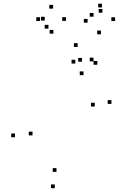

<svg xmlns="http://www.w3.org/2000/svg" viewBox="-20 -982 660 1023"><path d="M573.8 -428.5V-448.5H553.8V-428.5ZM478.2 -655V-675H458.2V-655ZM416.7 -653.3V-673.3H396.7V-653.3ZM425 -581.5V-601.5H405V-581.5ZM484.8 -414.3V-434.3H464.8V-414.3ZM281 -66.2V-86.2H261V-66.2ZM153.3 -260.7V-280.7H133.3V-260.7ZM381.2 -643.5V-663.5H361.2V-643.5ZM498.5 -637V-657H478.5V-637ZM393.7 -732V-752H373.7V-732ZM59.7 -250.7V-270.7H39.7V-250.7ZM271.8 20.7V0.7H251.8V20.7ZM517.8 -799.2V-819.2H497.8V-799.2ZM593.3 -870V-890H573.3V-870ZM523.2 -942.3V-962.3H503.2V-942.3ZM478.3 -893V-913H458.3V-893ZM525.7 -914.3V-934.3H505.7V-914.3ZM446.7 -861.2V-881.2H426.7V-861.2ZM331.5 -870.5V-890.5H311.5V-870.5ZM262.7 -936V-956H242.7V-936ZM193.3 -870.2V-890.2H173.3V-870.2ZM238.2 -829.5V-849.5H218.2V-829.5ZM218.3 -872.5V-892.5H198.3V-872.5ZM264.5 -802.7V-822.7H244.5V-802.7Z"/></svg>

Font: Monaspace Radon Dots Var
Style: Regular
Weight: 400
Designer: Riley Cran and the Lettermatic Team
Version: Version 1.100 (Monaspace Radon Dots)